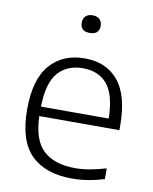

<svg xmlns="http://www.w3.org/2000/svg" viewBox="-85 -816 709 890"><g transform="rotate(10 269.5 -371.0)"><path d="M315 9.5Q189.5 9.5 122.2 -57Q55 -123.5 55 -270.5Q55 -412.5 115 -481Q175 -549.5 278 -549.5Q380 -549.5 436.5 -480.8Q493 -412 493 -269.5V-249.5H116Q119 -137 171.2 -88.8Q223.5 -40.5 321.5 -40.5Q355 -40.5 390.8 -47Q426.5 -53.5 466 -65V-14.5Q388 9.5 315 9.5ZM277.5 -503Q203.5 -503 160.8 -454.8Q118 -406.5 116 -294H435Q432.5 -406 392 -454.5Q351.5 -503 277.5 -503ZM279 -669.5Q234.5 -669.5 234.5 -710.5Q234.5 -730 246.2 -741.2Q258 -752.5 279 -752.5Q300 -752.5 311.8 -741.2Q323.5 -730 323.5 -710.5Q323.5 -669.5 279 -669.5Z"/></g></svg>

Font: Encode Sans Semi Expanded Light
Style: Regular
Weight: 300
Width: 6
Designer: Multiple Designers
Foundry: Impallari Type
Version: Version 3.000; ttfautohint (v1.8.3) -l 8 -r 50 -G 200 -x 14 